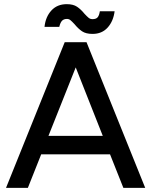

<svg xmlns="http://www.w3.org/2000/svg" viewBox="-20 -903 727 923"><path d="M509 -161H178L114 0H9L291 -700H396L678 0H573ZM474 -250 344 -579 213 -250ZM338 -787Q325 -801 318 -806.5Q311 -812 302 -812Q287 -812 278.5 -803.5Q270 -795 265 -774H194Q199 -822 227 -852.5Q255 -883 301 -883Q332 -883 350.5 -870.5Q369 -858 386 -837Q399 -823 406.5 -817Q414 -811 425 -811Q442 -811 449.5 -820Q457 -829 460 -849H531Q525 -801 497.5 -770.5Q470 -740 425 -740Q393 -740 374.5 -752.5Q356 -765 338 -787Z"/></svg>

Font: Oak Sans Medium
Style: Regular
Weight: 500
Designer: Erik Kennedy, Walven
Foundry: Erik Kennedy, Walven
Version: Version 1.000